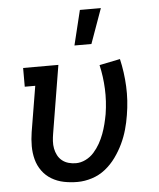

<svg xmlns="http://www.w3.org/2000/svg" viewBox="-54 -802 708 857"><g transform="rotate(-5 300.0 -374.0)"><path d="M259 8Q227 8 197.5 2Q168 -4 143 -19Q118 -34 101 -57.5Q84 -81 76.5 -109.5Q69 -138 69 -169Q69 -200 74 -231L108 -436H61V-520H219L169 -217Q166 -200 165 -183Q164 -166 167 -150Q170 -134 177.5 -119.5Q185 -105 197.5 -95Q210 -85 226 -80.5Q242 -76 259 -76Q281 -76 302.5 -86.5Q324 -97 340 -115Q356 -133 367.5 -153.5Q379 -174 387 -195.5Q395 -217 400.5 -239Q406 -261 410 -283Q419 -340 416.5 -395.5Q414 -451 402 -503L495 -522Q509 -462 512 -398.5Q515 -335 504 -270Q499 -238 490 -206Q481 -174 466.5 -143.5Q452 -113 431.5 -84.5Q411 -56 384 -34.5Q357 -13 324 -2.5Q291 8 259 8ZM298 -600 336 -756H430L374 -600Z"/></g></svg>

Font: Iosevka HT Medium Extended
Style: Italic
Weight: 500
Width: 7
Italic angle: -9°
Monospace: yes
Designer: Belleve Invis
Foundry: Belleve Invis
Version: Version 32.3.0; ttfautohint (v1.8.4)